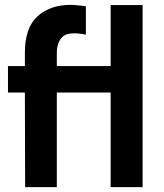

<svg xmlns="http://www.w3.org/2000/svg" viewBox="-20 -767 673 787"><path d="M433.6 -746.1Q433.6 -683.6 433.6 -496.1Q378.9 -496.1 212.9 -496.1Q212.9 -509.8 212.9 -550.8Q212.9 -591.8 235.4 -615.2Q258.8 -639.6 332 -625Q332 -664.1 332 -741.2Q314.5 -744.1 298.8 -745.1Q283.2 -747.1 269.5 -747.1Q185.5 -747.1 133.8 -700.2Q82 -653.3 82 -550.8Q82 -532.2 82 -496.1Q64.5 -496.1 12.7 -496.1Q12.7 -492.2 12.7 -482.4Q12.7 -459 12.7 -387.7Q30.3 -387.7 82 -387.7Q82 -291 83 0Q115.2 0 212.9 0Q212.9 -96.7 212.9 -387.7Q268.6 -387.7 433.6 -387.7Q433.6 -291 433.6 0Q466.8 0 564.5 0Q564.5 -186.5 564.5 -746.1Q531.2 -746.1 433.6 -746.1Z"/></svg>

Font: BM-Biotif
Style: Bold
Weight: 400
Designer: Deni Anggara
Version: Version 1.000;PS 001.000;hotconv 1.0.88;makeotf.lib2.5.64776